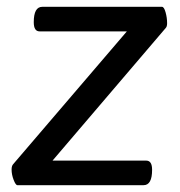

<svg xmlns="http://www.w3.org/2000/svg" viewBox="-20 -543 529 563"><path d="M455 -523Q461 -523 465.5 -507Q470 -491 470 -475Q470 -465 466 -461L134 -72H409Q426 -72 426 -45Q426 0 401 0H31Q26 0 20 -15.5Q14 -31 14 -46Q14 -57 19 -62L352 -451H96Q79 -451 79 -478Q79 -523 104 -523Z"/></svg>

Font: Asap
Style: Italic
Weight: 400
Italic angle: -6°
Designer: Pablo Cosgaya
Foundry: Pablo Cosgaya
Version: Version 1.007;PS 001.007;hotconv 1.0.70;makeotf.lib2.5.58329